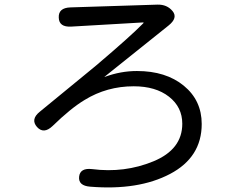

<svg xmlns="http://www.w3.org/2000/svg" viewBox="-20 -764 1040 830"><path d="M370 43Q318 39 322 0Q326 -39 378 -33Q518 -15 643 -66.5Q768 -118 768 -229Q768 -301 710.5 -346Q653 -391 558 -391Q442 -391 346 -332Q286 -296 207 -219Q169 -183 140 -215Q111 -248 152 -281L358 -450Q378 -466 398 -483Q543 -606 599 -663Q603 -667 598 -667L288 -649Q235 -646 234 -688Q232 -730 284 -732L661 -744Q702 -745 726 -716Q750 -687 709 -654L433 -433Q429 -430 434 -432Q502 -457 572 -457Q697 -457 774.5 -393.5Q852 -330 852 -228Q852 -84 715 -12Q578 60 370 43Z"/></svg>

Font: Resource Han Rounded HK
Style: Regular
Weight: 400
Designer: Cyano Hao (round all glyphs); Ryoko NISHIZUKA  (kana, bopomofo & ideographs); Paul D. Hunt (Latin, Greek & Cyrillic); Sa
Foundry: Cyano Hao
Version: 0.990